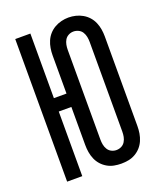

<svg xmlns="http://www.w3.org/2000/svg" viewBox="-139 -833 779 930"><g transform="rotate(-20 250.0 -368.5)"><path d="M325 8Q307 8 288.5 4.5Q270 1 253.5 -8.5Q237 -18 224.5 -32Q212 -46 204.5 -63.5Q197 -81 194 -99.5Q191 -118 191 -137V-333H126V0H48V-735H126V-402H191V-599Q191 -617 194 -635.5Q197 -654 204.5 -671.5Q212 -689 224.5 -703Q237 -717 253.5 -726.5Q270 -736 288.5 -740.5Q307 -745 325 -745Q344 -745 362.5 -740.5Q381 -736 397.5 -726.5Q414 -717 426.5 -703Q439 -689 446.5 -671.5Q454 -654 457 -635.5Q460 -617 460 -599V-137Q460 -118 457 -99.5Q454 -81 446.5 -63.5Q439 -46 426.5 -32Q414 -18 397.5 -8.5Q381 1 362.5 4.5Q344 8 325 8ZM325 -62Q339 -62 351 -68Q363 -74 370 -85.5Q377 -97 379.5 -110Q382 -123 382 -137V-599Q382 -612 379.5 -625Q377 -638 370 -649.5Q363 -661 350.5 -667Q338 -673 325 -673Q311 -673 299 -666.5Q287 -660 280.5 -649Q274 -638 271.5 -625Q269 -612 269 -599V-137Q269 -123 271.5 -110Q274 -97 281 -85.5Q288 -74 300 -68Q312 -62 325 -62Z"/></g></svg>

Font: Zed Mono
Style: Regular
Weight: 400
Monospace: yes
Designer: Belleve Invis
Foundry: Belleve Invis
Version: Version 1.0.0; ttfautohint (v1.8.4)